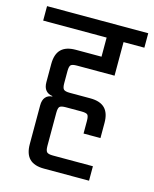

<svg xmlns="http://www.w3.org/2000/svg" viewBox="-118 -689 609 757"><g transform="rotate(15 186.5 -311.0)"><path d="M-20 -622H393V-563H-20ZM239 -485V-580H308V-426H155Q136 -426 130 -420.5Q124 -415 124 -395V-346Q124 -327 130 -321Q136 -315 155 -315H239Q279 -315 298.5 -295.5Q318 -276 318 -236V-174H249V-225Q249 -245 243.5 -250.5Q238 -256 218 -256H155Q136 -256 130 -250.5Q124 -245 124 -225V-90Q124 -71 130 -65Q136 -59 155 -59H318V0H134Q94 0 74.5 -19.5Q55 -39 55 -79V-237Q55 -259 65 -270.5Q75 -282 92 -283V-285Q75 -287 65 -298.5Q55 -310 55 -332V-406Q55 -446 74.5 -465.5Q94 -485 134 -485Z"/></g></svg>

Font: Teko Light Light
Style: Regular
Weight: 300
Version: Version 2.000;gftools[0.9.28.dev9+g7d2139d.d20230707]